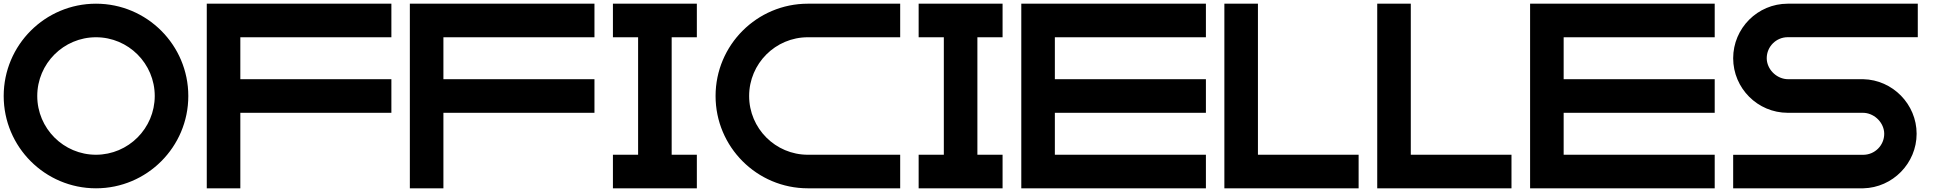

<svg xmlns="http://www.w3.org/2000/svg" viewBox="-20 -820 10508 1040"><path d="M500 -800C224 -800 0 -576 0 -300C0 -24 224 200 500 200C776 200 1000 -24 1000 -300C1000 -576 776 -800 500 -800ZM500 18.2C324.4 18.2 181.8 -124.4 181.8 -300C181.8 -475.6 324.4 -618.2 500 -618.2C675.6 -618.2 818.2 -475.6 818.2 -300C818 -124.6 675.4 18 500 18.2Z M1281.8 -209H2100V-391H1281.8V-618.2H2100V-800H1100V200H1281.8Z M2381.8 -209H3200V-391H2381.8V-618.2H3200V-800H2200V200H2381.8Z M3618.2 18.2V-618.2H3754.6V-800H3300V-618.2H3436.4V18.2H3300V200H3754.6V18.2Z M3856 -300C3856 -24 4080 200 4356 200H4856V18.2H4356C4180.4 18.2 4037.8 -124.4 4037.8 -300C4037.8 -475.6 4180.4 -618.2 4356 -618.2H4856V-800H4356C4080 -800 3856 -576 3856 -300Z M5274.2 18.2V-618.2H5410.6V-800H4956V-618.2H5092.4V18.2H4956V200H5410.6V18.2Z M6512 200V18.2H5693.8V-209H6512V-391H5693.8V-618.2H6512V-800H5512V200Z M6793.8 18.2V-800H6612V200H7339.2V18.2Z M7621.8 18.2V-800H7440V200H8167.2V18.2Z M9268 200V18.2H8449.8V-209H9268V-391H8449.8V-618.2H9268V-800H8268V200Z M9368 -504.6C9368.2 -341.7 9500.5 -209.3 9663.4 -209H10069.7C10069.9 -209 10070.2 -209 10070.5 -209C10127.4 -209 10179 -163.1 10185.6 -106.5C10185.9 -103.4 10186.2 -98.4 10186.2 -95.3C10186.2 -32.6 10135.3 18.4 10072.6 18.5H9368V200H10072.6C10232.2 196.5 10361.7 64.2 10361.7 -95.5C10361.7 -255.1 10232.2 -387.5 10072.6 -391H9666.3C9666.1 -391 9665.8 -391 9665.5 -391C9608.6 -391 9557 -436.9 9550.4 -493.5C9550.1 -496.6 9549.8 -501.6 9549.8 -504.7C9549.8 -567.4 9600.7 -618.4 9663.4 -618.5H10368V-800H9663.4C9500.5 -799.8 9368.2 -667.5 9368 -504.6Z"/></svg>

Font: Kubos
Style: Light
Weight: 300
Version: Version 001.000